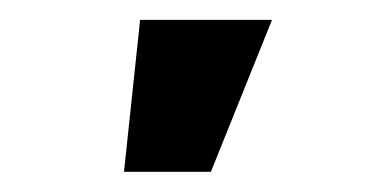

<svg xmlns="http://www.w3.org/2000/svg" viewBox="-20 -787 381 192"><path d="M104 -615.2 120.1 -767.1H252L190.9 -615.2Z"/></svg>

Font: Inter
Style: Bold
Weight: 700
Designer: Rasmus Andersson
Foundry: rsms
Version: Version 4.001;git-9221beed3